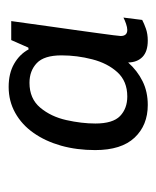

<svg xmlns="http://www.w3.org/2000/svg" viewBox="22 -759 364 448"><g transform="rotate(-90 204.0 -535.0)"><path d="M183 -372.2Q135.8 -372.2 106.8 -403Q77.8 -433.8 77.8 -495Q77.8 -537.8 88.1 -574.5Q98.5 -611.2 117.8 -638.6Q137 -666 164.5 -681.4Q192 -696.8 225.2 -696.8Q257 -696.8 279.2 -684Q301.5 -671.2 312.8 -650.2L317 -651L334.5 -690.8H378.8Q376.5 -675 373.2 -650.6Q370 -626.2 365.9 -598Q361.8 -569.8 358 -541.9Q354.2 -514 350.9 -490.4Q347.5 -466.8 345.8 -452.1Q344 -437.5 344 -435.5Q344 -420 358.2 -420Q364 -420 372.5 -422.9Q381 -425.8 387 -429L381.5 -385.2Q373.2 -380.8 361 -376.5Q348.8 -372.2 333.2 -372.2Q307.8 -372.2 295.1 -384.6Q282.5 -397 282.2 -418Q263 -396.5 238.6 -384.4Q214.2 -372.2 183 -372.2ZM202.8 -420Q238.5 -420 259.5 -443.1Q280.5 -466.2 289.6 -501.8Q298.8 -537.2 298.8 -573.5Q298.8 -614 280.8 -631.1Q262.8 -648.2 234.8 -648.2Q197.8 -648.2 176.8 -623.1Q155.8 -598 147.8 -562.2Q139.8 -526.5 139.8 -494.5Q139.8 -453.8 157.2 -436.9Q174.8 -420 202.8 -420Z"/></g></svg>

Font: Chivo Medium
Style: Italic
Weight: 500
Italic angle: -8.05°
Designer: Hector Gatti
Foundry: Omnibus-Type
Version: Version 2.002